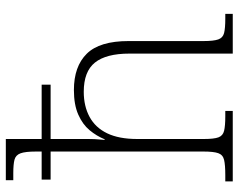

<svg xmlns="http://www.w3.org/2000/svg" viewBox="-98 -702 800 643"><g transform="rotate(-90 301.5 -380.0)"><path d="M16 0V-25H37Q71 -25 88 -29Q105 -33 110.5 -48.5Q116 -64 116 -98V-610H22V-640H116V-659Q116 -695 110 -711Q104 -727 88.5 -731Q73 -735 44 -735H20V-760H158V-640H340V-610H158V-484Q158 -474 157.5 -462.5Q157 -451 156 -442Q155 -433 155 -429H157Q168 -456 187.5 -479.5Q207 -503 240 -517.5Q273 -532 322 -532Q401 -532 443.5 -489Q486 -446 486 -349V-98Q486 -64 491.5 -48.5Q497 -33 513 -29Q529 -25 561 -25H577V0H444V-346Q444 -424 414 -461.5Q384 -499 316 -499Q268 -499 232 -479.5Q196 -460 177 -420.5Q158 -381 158 -320V-97Q158 -63 163.5 -48Q169 -33 185.5 -29Q202 -25 234 -25H252V0Z"/></g></svg>

Font: Noto Serif Hebrew ExtraLight
Style: Regular
Weight: 250
Version: Version 2.003